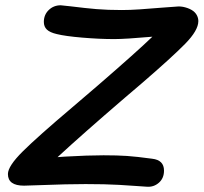

<svg xmlns="http://www.w3.org/2000/svg" viewBox="-20 -723 771 727"><path d="M492 -19Q483 -20 431 -23Q379 -26 304 -26Q235 -26 133 -22L71 -20Q10 -20 10 -64Q10 -94 66.5 -150Q123 -206 253 -316L350 -399Q498 -527 557 -584Q454 -575 413 -575Q357 -575 292 -580.5Q227 -586 195 -594Q169 -600 157.5 -611Q146 -622 146 -640Q146 -667 164.5 -685Q183 -703 210 -703Q212 -703 248 -699Q304 -692 345.5 -688.5Q387 -685 441 -685Q472 -685 508.5 -687.5Q545 -690 593 -694L648 -698Q664 -700 682 -695Q700 -690 712 -681Q721 -674 726 -664Q731 -654 731 -643Q731 -608 681 -557Q631 -506 515 -406L454 -354Q291 -214 198 -128L226 -130Q313 -135 372 -135Q425 -135 461 -132.5Q497 -130 556 -122Q601 -117 601 -77Q601 -48 581.5 -31Q562 -14 536 -16Z"/></svg>

Font: Mali SemiBold
Style: Italic
Weight: 600
Italic angle: -10°
Version: Version 1.000; ttfautohint (v1.6)